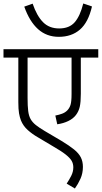

<svg xmlns="http://www.w3.org/2000/svg" viewBox="-20 -904 583 1100"><path d="M543 -574H443V-367Q443 -319 437 -292.5Q431 -266 415 -245Q399 -224 371 -210.5Q343 -197 308 -192L297 -242Q318 -246 335.5 -252.5Q353 -259 365 -271Q378 -284 384 -303Q390 -322 390 -366V-574H138V-342Q138 -297 141.5 -268.5Q145 -240 155.5 -221.5Q166 -203 185.5 -187.5Q205 -172 237 -153L332 -97Q378 -69 404.5 -47.5Q431 -26 443 -2.5Q455 21 455 52Q455 89 441 120Q427 151 409 176L362 148Q376 127 388 103.5Q400 80 400 55Q400 34 390.5 17.5Q381 1 356.5 -18.5Q332 -38 285 -65L196 -118Q166 -135 139.5 -158.5Q113 -182 100 -214Q93 -232 89 -255Q85 -278 85 -319V-574H0V-622H543ZM507 -867Q486 -776 438 -734.5Q390 -693 317 -693Q247 -693 198 -737Q149 -781 119 -866L167 -883Q191 -813 226.5 -777Q262 -741 319 -741Q377 -741 408 -776.5Q439 -812 457 -884Z"/></svg>

Font: RS Noto Sans Light
Style: Regular
Weight: 300
Designer: Monotype Design Team
Foundry: Monotype Imaging Inc.
Version: Version 3.10